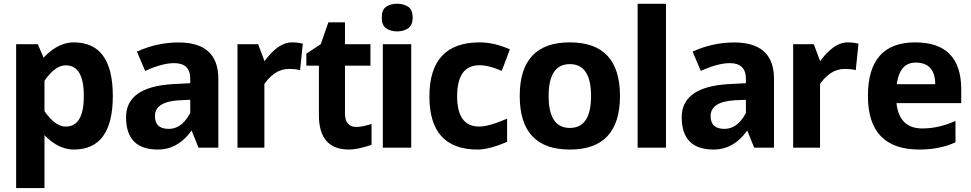

<svg xmlns="http://www.w3.org/2000/svg" viewBox="-20 -780 5126 1014"><path d="M369.9 9.8Q241.5 9.8 131.9 -180L194.9 -225Q260.4 -111.6 327.6 -111.6Q422.7 -111.6 422.7 -273.2Q422.7 -434.8 327.6 -434.8Q260.4 -434.8 194.9 -321.4L131.9 -366.4Q241.5 -556.2 369.9 -556.2Q575.8 -556.2 575.8 -273.2Q575.8 9.8 369.9 9.8ZM65.2 213.4V-546.4H179.8L214.9 -464.4V213.4Z M703 -507.5Q809.9 -555.8 922.5 -555.8Q1133.1 -555.8 1133.1 -363.8V0H1028.4L984.8 -108.5V-253.1L926.4 -250.4Q798.3 -242.8 798.3 -167.3Q798.3 -99.4 870.7 -99.4Q948.8 -99.4 994.7 -204L1038.6 -175.5Q958.2 9.8 814.1 9.8Q645.7 9.8 645.7 -160.9Q645.7 -321 892.6 -335.8L984.8 -340.5V-363.8Q984.8 -446.6 899.5 -446.6Q837.4 -446.6 746.6 -405.6Z M1363.7 -317.7 1310.4 -345Q1416.6 -556.2 1521.4 -556.2Q1554.4 -556.2 1579.1 -549.1L1564.9 -409.5Q1541.3 -416 1505.6 -416Q1423.8 -416 1363.7 -317.7ZM1234.2 0V-546.4H1343.4L1376.3 -458.5V0Z M1823.5 9.8Q1664.2 9.8 1664.2 -171.6V-433.2H1597.9V-496.6L1674.2 -546.7L1714.2 -662.1H1801.9V-546.4H1936.4V-433.2H1801.9V-180.2Q1801.9 -109.5 1863.3 -109.5Q1892.4 -109.5 1942.3 -125.4V-14.9Q1867.7 9.8 1823.5 9.8Z M2001.9 0V-546.4H2151.8V0ZM2077.5 -614.2Q2043.6 -614.2 2019.9 -630.1Q1996.2 -646 1996.2 -687Q1996.2 -729.3 2019.9 -744.8Q2043.6 -760.3 2077.5 -760.3Q2110.2 -760.3 2134.7 -744.8Q2159.3 -729.3 2159.3 -687Q2159.3 -646 2134.7 -630.1Q2110.2 -614.2 2077.5 -614.2Z M2502.5 9.8Q2247.8 9.8 2247.8 -270.4Q2247.8 -556.2 2513.4 -556.2Q2589.5 -556.2 2672.7 -519.4L2630 -405.5Q2561.8 -435.5 2512.6 -435.5Q2394.2 -435.5 2394.2 -271.4Q2394.2 -111.6 2511.2 -111.6Q2562.1 -111.6 2658.1 -153.4V-31.1Q2564.1 9.8 2502.5 9.8Z M2989.6 9.8Q2724.8 9.8 2724.8 -273.2Q2724.8 -556.2 2989.6 -556.2Q3254.3 -556.2 3254.3 -273.2Q3254.3 9.8 2989.6 9.8ZM2989.6 -104.3Q3101.5 -104.3 3101.5 -272.9Q3101.5 -441.4 2989.6 -441.4Q2877.4 -441.4 2877.4 -272.9Q2877.4 -104.3 2989.6 -104.3Z M3347.5 0V-759.8H3497.2V0Z M3637.6 -507.5Q3744.4 -555.8 3857 -555.8Q4067.7 -555.8 4067.7 -363.8V0H3963L3919.3 -108.5V-253.1L3860.9 -250.4Q3732.9 -242.8 3732.9 -167.3Q3732.9 -99.4 3805.3 -99.4Q3883.4 -99.4 3929.3 -204L3973.1 -175.5Q3892.8 9.8 3748.6 9.8Q3580.3 9.8 3580.3 -160.9Q3580.3 -321 3827.1 -335.8L3919.3 -340.5V-363.8Q3919.3 -446.6 3834.1 -446.6Q3772 -446.6 3681.2 -405.6Z M4298.2 -317.7 4244.9 -345Q4351.2 -556.2 4456 -556.2Q4489 -556.2 4513.7 -549.1L4499.5 -409.5Q4475.9 -416 4440.1 -416Q4358.4 -416 4298.2 -317.7ZM4168.8 0V-546.4H4277.9L4310.8 -458.5V0Z M4835.5 9.8Q4563.7 9.8 4563.7 -273.2Q4563.7 -556.2 4813.5 -556.2Q5056.5 -556.2 5056.5 -307.7V-235.4H4650.4V-335.4H4919.3Q4918.4 -449.5 4815.1 -449.5Q4712.3 -449.5 4712.3 -275.5Q4712.3 -101.6 4850.5 -101.6Q4939.2 -101.6 5026.2 -141.6V-28.4Q4942.7 9.8 4835.5 9.8Z"/></svg>

Font: Nokora
Style: Regular
Weight: 400
Designer: Danh Hong
Foundry: Danh Hong
Version: Version 9.000